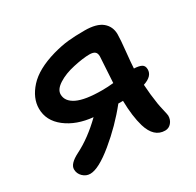

<svg xmlns="http://www.w3.org/2000/svg" viewBox="-120 -616 802 786"><g transform="rotate(-30 281.5 -223.0)"><path d="M95.2 37.1Q75.7 37.1 60.8 22.7Q45.9 8.3 45.9 -12.2Q45.9 -38.1 92.8 -62Q158.2 -94.7 222.2 -157.2Q145.5 -164.6 95.7 -203.1Q45.9 -241.7 45.9 -298.8Q45.9 -348.6 86.9 -394Q127.9 -439.5 215.8 -464.8Q256.3 -476.1 288.8 -479.5Q321.3 -482.9 367.2 -482.9Q424.3 -482.9 450.7 -460.7Q477.1 -438.5 477.1 -401.9Q477.1 -378.4 471.4 -324.2Q465.8 -270 464.8 -247.1Q488.3 -246.1 500.2 -239.7Q512.2 -233.4 512.2 -215.8Q512.2 -183.6 466.8 -168.9Q469.7 -120.6 477.1 -74.2Q479 -62 484.6 -38.3Q490.2 -14.6 490.2 -9.8Q490.2 9.8 478.5 23.4Q466.8 37.1 449.2 37.1Q396.5 37.1 376 -30.8Q361.3 -80.6 359.9 -154.8H337.9Q279.8 -82 207.3 -22.5Q134.8 37.1 95.2 37.1ZM151.9 -305.2Q151.9 -272 189.9 -253.4Q228 -234.9 308.1 -234.9Q335 -234.9 361.8 -237.8Q369.1 -352.5 369.1 -359.9Q369.1 -375 361.1 -381.6Q353 -388.2 335 -388.2Q305.7 -388.2 258.8 -377.9Q213.9 -368.2 182.9 -348.4Q151.9 -328.6 151.9 -305.2Z"/></g></svg>

Font: Shantell Sans Bouncy
Style: Regular
Weight: 500
Designer: Stephen Nixon, Anya Danilova, Shantell Martin
Foundry: Arrow Type
Version: Version 1.006;[9816181b4]